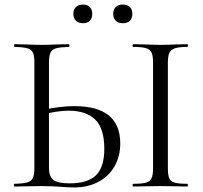

<svg xmlns="http://www.w3.org/2000/svg" viewBox="-20 -819 891 843"><path d="M244 1Q230 0 208.5 -1Q187 -2 161 -2L95 -1Q76 0 43 0Q41 0 41 -6Q41 -12 43 -12Q82 -13 99.5 -18Q117 -23 124 -37Q131 -51 131 -81V-544Q131 -574 124.5 -588Q118 -602 100.5 -607Q83 -612 45 -613Q42 -613 42 -619Q42 -625 45 -625L93 -624Q133 -622 161 -622Q190 -622 234 -624L282 -625Q285 -625 285 -619Q285 -613 282 -613Q244 -612 226 -607Q208 -602 201.5 -587.5Q195 -573 195 -542V-81Q195 -46 213 -30Q231 -14 286 -14Q367 -14 402.5 -50.5Q438 -87 438 -165Q438 -255 398 -294Q358 -333 282 -333Q231 -333 168 -316L166 -336Q243 -353 307 -353Q508 -353 508 -189Q508 -132 482.5 -88Q457 -44 411 -20Q365 4 306 4Q280 4 244 1ZM803 -12Q805 -12 805 -6Q805 0 803 0Q772 0 754 -1L684 -2L615 -1Q597 0 565 0Q562 0 562 -6Q562 -12 565 -12Q603 -12 621 -17Q639 -22 645.5 -36.5Q652 -51 652 -81V-544Q652 -574 645.5 -588Q639 -602 621 -607.5Q603 -613 565 -613Q562 -613 562 -619Q562 -625 565 -625L615 -624Q659 -622 684 -622Q711 -622 755 -624L803 -625Q805 -625 805 -619Q805 -613 803 -613Q766 -613 748 -607Q730 -601 723.5 -586.5Q717 -572 717 -542V-81Q717 -51 723 -36.5Q729 -22 747 -17Q765 -12 803 -12ZM302 -758Q302 -777 313.5 -788Q325 -799 345 -799Q364 -799 374.5 -788Q385 -777 385 -758Q385 -739 374.5 -728Q364 -717 345 -717Q325 -717 313.5 -728Q302 -739 302 -758ZM477 -758Q477 -777 488 -788Q499 -799 519 -799Q539 -799 550 -788.5Q561 -778 561 -758Q561 -738 550 -727.5Q539 -717 519 -717Q499 -717 488 -728Q477 -739 477 -758Z"/></svg>

Font: Cormorant Unicase
Style: Regular
Weight: 400
Designer: Christian Thalmann (Catharsis Fonts)
Foundry: Catharsis Fonts
Version: Version 4.000